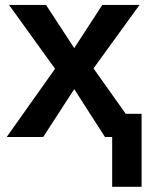

<svg xmlns="http://www.w3.org/2000/svg" viewBox="-20 -548 596 768"><path d="M6.8 0 200.2 -272.9 16.1 -528.3H164.1L276.9 -355.5L389.2 -528.3H538.1L354 -274.4L482.9 -92.8H546.4V199.2H428.7V0H399.9L276.9 -191.4L152.8 0Z"/></svg>

Font: Arimo
Style: Bold
Weight: 700
Designer: Steve Matteson
Foundry: Monotype Imaging Inc.
Version: Version 1.33